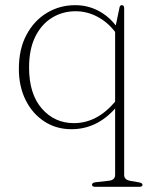

<svg xmlns="http://www.w3.org/2000/svg" viewBox="-20 -490 597 743"><path d="M349.5 233Q336 233 336 225Q336 216.5 351.5 215L401 209.5Q425.5 207 425.5 186.5V-70Q354 10 256.5 10Q197.5 10 151.5 -20Q105.5 -50 79.2 -102.8Q53 -155.5 53 -223Q53 -300.5 82.8 -355.8Q112.5 -411 162 -440.5Q211.5 -470 271 -470Q318.5 -470 359 -449.2Q399.5 -428.5 428 -391.5L442.5 -461Q444 -470 451.5 -470Q460.5 -470 460.5 -458V187Q460.5 206 485 210L517 215.5Q531.5 218 531.5 225Q531.5 233 519 233ZM92.5 -229Q92.5 -126.5 141.8 -70Q191 -13.5 266 -13.5Q355.5 -13.5 425.5 -96.5V-366.5Q396.5 -404.5 356.5 -425.5Q316.5 -446.5 272.5 -446.5Q222.5 -446.5 181.5 -421.5Q140.5 -396.5 116.5 -348Q92.5 -299.5 92.5 -229Z"/></svg>

Font: Fraunces 9pt Thin
Style: Regular
Weight: 100
Version: Version 1.000;[b76b70a41]